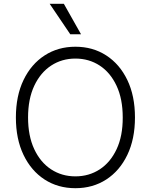

<svg xmlns="http://www.w3.org/2000/svg" viewBox="-20 -984 797 1014"><path d="M692.8 -363.6Q692.8 -250 652.5 -166Q612.2 -82 541.2 -36Q470.2 9.9 378.2 9.9Q286.2 9.9 215.4 -36Q144.5 -82 104.2 -166Q63.9 -250 63.9 -363.6Q63.9 -477.3 104.2 -561.3Q144.5 -645.2 215.6 -691.2Q286.6 -737.2 378.2 -737.2Q470.2 -737.2 541.2 -691.2Q612.2 -645.2 652.5 -561.4Q692.8 -477.6 692.8 -363.6ZM628.2 -363.6Q628.2 -461.6 595.5 -531.2Q562.9 -600.9 506.4 -637.8Q449.9 -674.7 378.2 -674.7Q306.8 -674.7 250.4 -637.8Q193.9 -600.9 161 -531.2Q128.2 -461.6 128.2 -363.6Q128.2 -266.3 160.7 -196.6Q193.2 -126.8 249.8 -89.7Q306.5 -52.6 378.2 -52.6Q449.9 -52.6 506.6 -89.5Q563.2 -126.4 595.9 -196.2Q628.6 -266 628.2 -363.6ZM351.2 -802.9 242.2 -964.1H317.1L408 -802.9Z"/></svg>

Font: Inter Zeller Light
Style: Regular
Weight: 300
Designer: Rasmus Andersson; Joe Bland
Foundry: zeller
Version: Version 3.015;git-dec3a8cb1